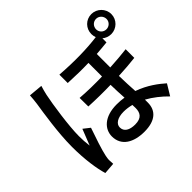

<svg xmlns="http://www.w3.org/2000/svg" viewBox="-199 -1134 1430 1430"><g transform="rotate(-45 515.5 -419.5)"><path d="M121 -277C121 -144 138 -33 159 36L249 29C248 17 247 2 247 -8C246 -19 249 -39 252 -53C262 -103 296 -204 322 -278L271 -318C256 -281 236 -231 221 -191C216 -227 214 -262 214 -297C214 -402 244 -605 261 -685C265 -703 275 -743 281 -760L171 -770C170 -744 166 -713 163 -688C151 -610 121 -424 121 -277ZM386 -122C386 -22 471 25 583 25C698 25 754 -27 754 -111V-142C807 -113 859 -72 904 -26L956 -112C912 -151 843 -205 749 -238C746 -289 743 -346 742 -404C807 -407 867 -412 918 -418V-509C864 -503 805 -497 741 -494V-636C780 -639 817 -642 853 -646V-689C871 -674 895 -664 922 -664C980 -664 1028 -711 1028 -769C1028 -828 980 -875 922 -875C863 -875 817 -828 817 -769C817 -755 820 -742 824 -730C713 -716 589 -713 435 -724V-636C514 -632 585 -631 650 -633V-490C575 -488 497 -489 419 -495L420 -404C497 -400 576 -399 651 -401C652 -355 654 -305 657 -260C632 -264 607 -266 580 -266C449 -266 386 -198 386 -122ZM475 -128C475 -165 514 -191 578 -191C605 -191 633 -187 660 -180C661 -167 661 -156 661 -147C661 -97 640 -62 572 -62C513 -62 475 -84 475 -128ZM867 -769C867 -800 891 -825 922 -825C952 -825 977 -800 977 -769C977 -739 952 -715 922 -715C891 -715 867 -739 867 -769Z"/></g></svg>

Font: GenEiGothic-pro-SemiBold
Style: Regular
Weight: 500
Designer: Ryoko NISHIZUKA (kana & ideographs); Paul D. Hunt (Latin, Greek & Cyrillic); Wenlong ZHANG (bopomofo); Sandoll Communica
Foundry: Adobe Systems Incorporated; o_tamon
Version: Version 1.000.140830